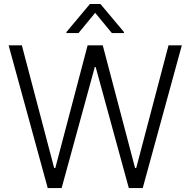

<svg xmlns="http://www.w3.org/2000/svg" viewBox="-20 -958 970 978"><path d="M549.8 -789.6 464.8 -892.6 379.9 -789.6H318.4V-794.9L438 -937.5H491.7L611.3 -794.9V-789.6ZM223.1 0 23.9 -727.1H91.3L255.9 -102.1H261.7L426.3 -727.1H503.4L668 -102.1H673.8L838.4 -727.1H906.2L707 0H636.2L467.3 -616.7H462.9L293.9 0Z"/></svg>

Font: Interop Light
Style: Regular
Weight: 300
Designer: Rasmus Andersson, Google, Jang Haemin
Foundry: jhaemin
Version: Version 1.007